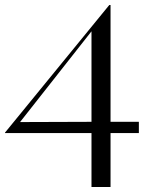

<svg xmlns="http://www.w3.org/2000/svg" viewBox="-30 -746 594 766"><path d="M335 -215H-10V-217L406 -726H411V-260H524V-215H411V0H335ZM335 -260V-621L50 -259Z"/></svg>

Font: Nyght Serif Light
Style: Regular
Weight: 300
Designer: Maksym Kobuzan
Version: Version 0.410